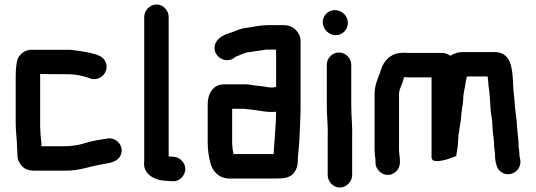

<svg xmlns="http://www.w3.org/2000/svg" viewBox="-20 -736 2390 856"><path d="M58 -40C58 -27 64 -13 74 0C89 19 107 25 138 25H264C283 25 301 24 317 22C353 17 381 7 412 1C450 -8 492 -7 512 -34C543 -77 500 -131 452 -117C421 -113 387 -107 359 -98C333 -89 300 -84 264 -84H165C165 -107 160 -129 160 -153C159 -162 159 -174 159 -187V-406L256 -405C261 -406 267 -406 273 -405H288C317 -405 349 -397 373 -390L383 -386C416 -375 444 -397 452 -420C464 -453 442 -481 419 -489L409 -493C374 -504 335 -509 293 -514H118C92 -514 68 -494 60 -476C53 -460 50 -425 50 -398V-187C50 -147 56 -115 56 -79C56 -67 58 -53 58 -40Z M623 -661V-17C615 36 664 67 716 70C723 70 729 70 736 71L747 72C778 75 803 50 806 22C809 -8 784 -34 756 -37L745 -38C741 -38 737 -38 732 -39V-661C732 -690 707 -716 678 -716C649 -716 623 -690 623 -661Z M1016 -86C1015 -91 1015 -96 1015 -101V-251H1064C1068 -251 1072 -251 1076 -250L1096 -248C1127 -245 1156 -237 1189 -237C1196 -237 1204 -237 1211 -238C1210 -225 1210 -211 1210 -198C1206 -146 1204 -100 1200 -53V-49H1021C1019 -62 1016 -72 1016 -86ZM1198 -346H1189C1185 -346 1181 -346 1178 -347C1173 -347 1167 -348 1159 -350C1143 -352 1125 -354 1109 -356L1090 -359C1081 -360 1072 -360 1063 -360H978C931 -360 906 -319 906 -273V-101C906 -70 910 -40 917 -14C925 26 956 60 1003 60H1213C1248 60 1274 56 1291 34C1305 15 1308 -1 1308 -27C1308 -32 1308 -37 1309 -43C1312 -77 1315 -102 1316 -139C1317 -174 1320 -216 1320 -252V-556C1320 -567 1316 -578 1310 -588C1297 -609 1276 -624 1244 -624H1174C1142 -624 1110 -616 1081 -612C1054 -610 1032 -599 1011 -591C980 -582 946 -567 938 -535C925 -483 992 -445 1030 -483C1050 -489 1072 -504 1096 -504C1119 -509 1143 -510 1166 -515H1211V-348C1206 -348 1203 -347 1198 -346Z M1437 -448V-265C1437 -218 1443 -168 1441 -123V45C1441 74 1466 100 1495 100C1524 100 1550 74 1550 45V-122C1552 -168 1546 -218 1546 -265V-448C1546 -477 1520 -502 1491 -502C1462 -502 1437 -477 1437 -448ZM1419 -637C1419 -606 1446 -579 1477 -579C1507 -579 1531 -604 1531 -634C1531 -665 1504 -691 1473 -691C1443 -691 1419 -667 1419 -637Z M1763 -11V-18C1763 -37 1759 -51 1759 -70V-317C1759 -340 1774 -360 1778 -380L1782 -392H1784C1793 -391 1801 -391 1807 -391H1904V-36C1904 -10 1939 -18 1959 -22C1976 -25 2001 -36 2014 -40C2016 -60 2021 -78 2022 -98C2022 -145 2035 -183 2037 -229C2039 -250 2044 -270 2045 -290C2045 -323 2054 -348 2057 -375C2058 -379 2061 -389 2061 -395H2154C2156 -385 2157 -365 2158 -354C2164 -318 2165 -275 2168 -239C2170 -225 2175 -200 2175 -182L2177 -150C2180 -127 2183 -105 2183 -82C2184 -74 2185 -66 2186 -59C2186 -57 2186 -55 2187 -52V-41C2187 -33 2188 -24 2190 -13L2193 -2C2196 12 2203 24 2216 32C2258 59 2309 20 2299 -26L2297 -36C2296 -39 2296 -41 2296 -42C2296 -47 2296 -52 2295 -58C2295 -69 2292 -77 2292 -88C2292 -113 2288 -134 2286 -159L2284 -187C2283 -199 2282 -212 2280 -225C2275 -260 2274 -298 2269 -334C2266 -389 2267 -460 2234 -487C2217 -501 2203 -504 2177 -504H2046C2021 -504 2004 -498 1988 -487C1976 -496 1963 -500 1950 -500H1807C1802 -500 1796 -500 1788 -501C1776 -501 1765 -500 1756 -499C1719 -493 1690 -462 1680 -429L1674 -411C1663 -384 1650 -353 1650 -317V-73C1650 -55 1652 -38 1654 -23V-11C1654 18 1680 44 1709 44C1738 44 1763 18 1763 -11Z"/></svg>

Font: Electronic
Style: ExHv
Weight: 900
Version: Version 1.011